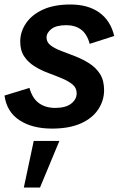

<svg xmlns="http://www.w3.org/2000/svg" viewBox="-38 -561 557 854"><path d="M193 11Q106 11 49 -26Q-8 -63 -18 -136L93 -170Q106 -123 135.5 -102Q165 -81 207 -81Q254 -81 278.5 -100Q303 -119 303 -146Q303 -170 285 -185Q267 -200 238.5 -212Q210 -224 177.5 -236Q145 -248 116.5 -265.5Q88 -283 70 -309.5Q52 -336 52 -376Q52 -420 78 -458Q104 -496 153.5 -518.5Q203 -541 275 -541Q354 -541 404 -505Q454 -469 470 -401L361 -366Q349 -410 322.5 -429.5Q296 -449 257 -449Q212 -449 190.5 -432Q169 -415 169 -394Q169 -373 187.5 -359Q206 -345 235.5 -334Q265 -323 297 -310.5Q329 -298 358.5 -279.5Q388 -261 406.5 -232.5Q425 -204 425 -160Q425 -114 399 -74.5Q373 -35 321.5 -12Q270 11 193 11ZM68 273 112 66H226L140 273Z"/></svg>

Font: Radio Canada Big Medium
Style: Italic
Weight: 500
Italic angle: -12°
Designer: Étienne Aubert Bonn
Foundry: Coppers and Brasses
Version: Version 1.001